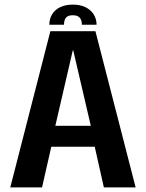

<svg xmlns="http://www.w3.org/2000/svg" viewBox="-20 -811 632 831"><path d="M24.5 0H162L202 -176H390L429.5 0H567L393 -676H198ZM219.5 -266.5 295 -593H297L373 -266.5ZM295.5 -791Q262.5 -791 239.5 -779.5Q216.5 -768 205 -748.2Q193.5 -728.5 193.5 -704H257Q257 -717.5 260.8 -726.5Q264.5 -735.5 272.8 -740.2Q281 -745 295.5 -745Q308.5 -745 317 -740.5Q325.5 -736 330 -726.8Q334.5 -717.5 334.5 -704H398Q398 -728.5 385.8 -748.2Q373.5 -768 350.8 -779.5Q328 -791 295.5 -791Z"/></svg>

Font: Anybody SemiCondensed SemiBold
Style: Regular
Weight: 600
Width: 4
Version: Version 1.113;gftools[0.9.25]